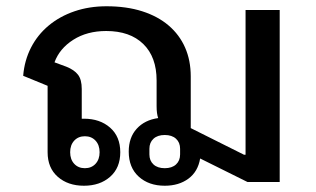

<svg xmlns="http://www.w3.org/2000/svg" viewBox="-20 -581 1008 613"><path d="M506 12Q455 12 423 -17Q391 -46 391 -97Q391 -142 416.5 -170Q442 -198 485 -204Q480 -218 480 -242V-324Q480 -399 437.5 -440.5Q395 -482 319 -482Q258 -482 214 -454Q170 -426 154 -382L192 -368Q217 -358 229 -342.5Q241 -327 241 -297V-202H248Q299 -202 331.5 -173.5Q364 -145 364 -95Q364 -45 331.5 -16.5Q299 12 248 12Q197 12 164.5 -16.5Q132 -45 132 -95V-307L54 -339Q58 -388 79 -429Q100 -470 135.5 -499.5Q171 -529 218 -545Q265 -561 320 -561Q384 -561 434 -545Q484 -529 518.5 -499.5Q553 -470 571 -429Q589 -388 589 -337V-172L759 -87H764V-549H873V0H770L619 -75Q612 -33 581.5 -10.5Q551 12 506 12ZM506 -44Q529 -44 542 -56Q555 -68 555 -88V-106Q555 -126 542 -138Q529 -150 506 -150Q483 -150 470 -138Q457 -126 457 -106V-88Q457 -68 470 -56Q483 -44 506 -44ZM251 -44Q272 -44 285 -58Q298 -72 298 -95Q298 -118 285 -132Q272 -146 251 -146Q230 -146 217 -132Q204 -118 204 -95Q204 -72 217 -58Q230 -44 251 -44Z"/></svg>

Font: IBM Plex Sans Thai Looped Medium
Style: Regular
Weight: 500
Designer: Mike Abbink, Paul van der Laan, Pieter van Rosmalen, Ben Mitchell, Mark Frömberg
Foundry: Bold Monday
Version: Version 1.1